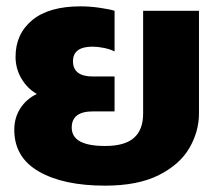

<svg xmlns="http://www.w3.org/2000/svg" viewBox="-20 -570 692 605"><path d="M25 -161Q25 -199 44 -228.5Q63 -258 96 -274Q66 -291 47.5 -322.5Q29 -354 29 -391Q29 -463 81.5 -506.5Q134 -550 234 -550Q263 -550 294 -545.5Q325 -541 341 -536V-408Q327 -415 307.5 -419Q288 -423 272 -423Q210 -423 210 -377Q210 -329 273 -329H341V-219H273Q206 -219 206 -168Q206 -110 311 -110Q373 -110 402 -135.5Q431 -161 431 -212V-536H607V-213Q607 -156 577 -104Q547 -52 481 -18.5Q415 15 311 15Q180 15 102.5 -29.5Q25 -74 25 -161Z"/></svg>

Font: Prompt
Style: Bold
Weight: 700
Designer: Katatrad Team
Foundry: CadsonDemak
Version: Version 1.000